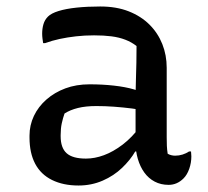

<svg xmlns="http://www.w3.org/2000/svg" viewBox="-20 -562 640 592"><path d="M494 -353Q494 -326 494 -299.5Q494 -273 494 -246Q494 -219 494 -192.5Q494 -166 494 -139Q494 -124 494.5 -112.5Q495 -101 497 -88Q502 -85 508 -83.5Q514 -82 520 -82Q532 -82 543 -85.5Q554 -89 563 -95H569Q569 -91 569.5 -88Q570 -85 570 -80Q570 -60 563.5 -41.5Q557 -23 546 -12Q536 -2 524.5 3Q513 8 500 8Q476 8 457 -2Q438 -12 425 -30Q412 -48 405 -72Q398 -96 398 -122Q398 -153 398 -186Q398 -219 398 -243Q398 -282 399 -312Q400 -342 400.5 -368Q401 -394 401 -420Q386 -432 366.5 -439.5Q347 -447 323.5 -450Q300 -453 270 -453Q241 -453 214.5 -450Q188 -447 164.5 -442Q141 -437 119 -429H113Q112 -435 111 -443Q110 -451 110 -458Q110 -474 114 -487.5Q118 -501 128 -511Q138 -521 160.5 -528Q183 -535 216 -538.5Q249 -542 289 -542Q339 -542 377 -527Q415 -512 441 -486Q467 -460 480.5 -426Q494 -392 494 -353ZM167 -142Q167 -106 185.5 -89.5Q204 -73 245 -73Q272 -73 300.5 -83.5Q329 -94 358 -116Q387 -138 414 -174L418 -95H397Q382 -69 356.5 -44.5Q331 -20 296.5 -5Q262 10 222 10Q175 10 140.5 -7Q106 -24 88.5 -57Q71 -90 71 -138V-144Q71 -176 84.5 -204.5Q98 -233 123 -255Q148 -277 181.5 -289.5Q215 -302 256 -302Q296 -302 331.5 -298Q367 -294 392.5 -286.5Q418 -279 428 -272Q434 -267 437 -259.5Q440 -252 441.5 -242Q443 -232 443 -217Q415 -224 387 -227.5Q359 -231 331.5 -233Q304 -235 277 -235Q244 -235 220 -229Q196 -223 179 -212Q174 -198 170.5 -182Q167 -166 167 -145Z"/></svg>

Font: Recursive Monospace Casual
Style: Regular
Weight: 400
Version: Version 1.047